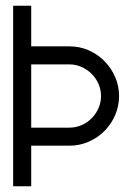

<svg xmlns="http://www.w3.org/2000/svg" viewBox="-20 -650 437 670"><path d="M88.9 -488.3H222.2Q258.3 -488.3 289.8 -474.4Q321.3 -460.4 344.7 -436.5Q368.2 -412.6 381.8 -381.3Q395.5 -350.1 395.5 -314.9Q395.5 -279.8 381.8 -248.3Q368.2 -216.8 344.7 -193.1Q321.3 -169.4 289.6 -155.5Q257.8 -141.6 222.2 -141.6H88.9V0H25.9V-629.9H88.9ZM88.9 -204.6H222.2Q244.1 -204.6 264.2 -213.1Q284.2 -221.7 299.3 -236.8Q314.5 -252 323.5 -272Q332.5 -292 332.5 -314.9Q332.5 -337.4 323.5 -357.7Q314.5 -377.9 299.3 -392.8Q284.2 -407.7 264.2 -416.5Q244.1 -425.3 222.2 -425.3H88.9Z"/></svg>

Font: Fibel Sued LRS
Style: Regular
Weight: 400
Designer: Peter Wiegel
Foundry: Peter Wiegel
Version: Version 000.000